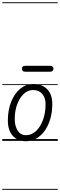

<svg xmlns="http://www.w3.org/2000/svg" viewBox="-25 -1246 531 1698"><path d="M204.5 3Q130 3 87.2 -45.8Q44.5 -94.5 44.5 -179.5Q44.5 -273 73.8 -346Q103 -419 153.8 -461Q204.5 -503 268.5 -503Q347.5 -503 392.5 -456.8Q437.5 -410.5 437.5 -327Q437.5 -255.5 420 -195.2Q402.5 -135 371 -90.5Q339.5 -46 297 -21.5Q254.5 3 204.5 3ZM204.5 -50.5Q254.5 -50.5 293.8 -87.2Q333 -124 355.5 -186.2Q378 -248.5 378 -325.5Q378 -380.5 348.5 -415.2Q319 -450 268.5 -450Q221.5 -450 184.8 -415.5Q148 -381 126.8 -323Q105.5 -265 105.5 -194Q105.5 -130.5 131.5 -90.5Q157.5 -50.5 204.5 -50.5ZM204.5 3Q130 3 87.2 -45.8Q44.5 -94.5 44.5 -179.5Q44.5 -273 73.8 -346Q103 -419 153.8 -461Q204.5 -503 268.5 -503Q347.5 -503 392.5 -456.8Q437.5 -410.5 437.5 -327Q437.5 -255.5 420 -195.2Q402.5 -135 371 -90.5Q339.5 -46 297 -21.5Q254.5 3 204.5 3ZM204.5 -50.5Q254.5 -50.5 293.8 -87.2Q333 -124 355.5 -186.2Q378 -248.5 378 -325.5Q378 -380.5 348.5 -415.2Q319 -450 268.5 -450Q221.5 -450 184.8 -415.5Q148 -381 126.8 -323Q105.5 -265 105.5 -194Q105.5 -130.5 131.5 -90.5Q157.5 -50.5 204.5 -50.5ZM201.5 -611.5Q183 -611.5 175.8 -619.2Q168.5 -627 168.5 -638Q168.5 -649 175.8 -656.5Q183 -664 201.5 -664H415Q433 -664 440.5 -656.5Q448 -649 448 -638Q448 -627.5 440.2 -619.5Q432.5 -611.5 415 -611.5ZM-5 424.5H486V432.5H-5ZM-5 -16H486V0H-5ZM-5 -501.5H486V-493.5H-5ZM-5 -1226H486V-1218H-5Z"/></svg>

Font: Edu AU VIC WA NT Guides
Style: Regular
Weight: 400
Designer: Tina and Corey Anderson, Eben Sorkin, Mirko Velimirovic
Foundry: Google for Education
Version: Version 1.001